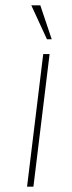

<svg xmlns="http://www.w3.org/2000/svg" viewBox="-20 -704 271 724"><path d="M132 -684 175 -556H157L98 -684ZM143 -500H167L106 0H82Z"/></svg>

Font: Haskoy Thin
Style: Italic
Weight: 100
Designer: Ertekin Erdin
Foundry: Ertekin Erdin
Version: Version 2.000; ttfautohint (v1.8.4.7-5d5b)